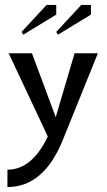

<svg xmlns="http://www.w3.org/2000/svg" viewBox="-20 -555 430 775"><path d="M74 -415 67 -426 168 -535H207V-496ZM214 -415 207 -426 308 -535H347V-496ZM15 -340H109L205 -82L281 -340H375L234 9Q157 200 10 200V130Q109 130 173 -4Z"/></svg>

Font: Glametrix
Style: Bold
Weight: 700
Designer: gluk
Foundry: gluk
Version: Version 0.40